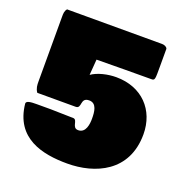

<svg xmlns="http://www.w3.org/2000/svg" viewBox="-136 -866 988 1020"><g transform="rotate(20 358.5 -356.0)"><path d="M33.2 -195.3C52.7 -4.9 210.9 28.3 351.6 28.3C507.8 28.3 679.7 -43.9 679.7 -255.9C679.7 -392.6 586.9 -492.2 440.4 -492.2C393.6 -492.2 336.9 -479.5 302.7 -455.1C305.7 -483.4 306.6 -513.7 309.6 -543.9C411.1 -544.9 516.6 -545.9 618.2 -545.9C639.6 -545.9 638.7 -550.8 638.7 -629.9V-724.6C635.7 -735.4 621.1 -741.2 608.4 -741.2H71.3C59.6 -728.5 59.6 -712.9 59.6 -694.3V-330.1C59.6 -308.6 60.5 -290 74.2 -270.5H291C328.1 -270.5 294.9 -327.1 347.7 -327.1C390.6 -327.1 394.5 -279.3 394.5 -240.2C394.5 -211.9 389.6 -158.2 345.7 -158.2C308.6 -158.2 326.2 -207 300.8 -210C254.9 -210 215.8 -212.9 171.9 -212.9H91.8C59.6 -212.9 33.2 -210.9 33.2 -195.3Z"/></g></svg>

Font: Bowlby One SC
Style: Regular
Weight: 400
Width: 1
Version: Version 1.2